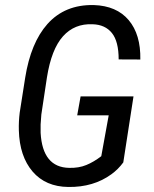

<svg xmlns="http://www.w3.org/2000/svg" viewBox="-20 -741 618 771"><path d="M475.1 -88.9Q454.6 -61 427.7 -41.5Q355.5 11.2 254.4 9.8Q163.1 8.8 110.8 -52.2Q58.6 -113.3 55.7 -217.3Q54.7 -252.9 59.1 -288.6L81.1 -428.7Q103.5 -569.3 170.4 -644.5Q240.7 -723.1 356.4 -720.7Q448.2 -717.8 496.8 -660.2Q545.4 -602.5 543.5 -502L456.5 -502.4Q456.5 -574.7 429.4 -608.4Q402.3 -642.1 352.1 -643.6Q279.3 -647 232.9 -595.2Q186.5 -543.5 168.5 -430.2L146 -281.2L143.1 -241.2V-207.5Q150.9 -68.8 257.8 -66.9Q296.4 -65.9 326.7 -78.4Q356.9 -90.8 386.7 -113.8L416.5 -277.8H290L303.7 -354H516.1Z"/></svg>

Font: TypoPRO Roboto
Style: Italic
Weight: 400
Italic angle: -12°
Designer: Google
Version: Version 2.136; 2016